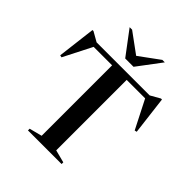

<svg xmlns="http://www.w3.org/2000/svg" viewBox="-251 -1087 1239 1239"><g transform="rotate(45 368.5 -467.5)"><path d="M522 -15.5V0H215V-15.5L302 -38V-681H133.5L34.5 -486.5L19.5 -490L51.5 -752.5H60.5L126.5 -715H610.5L676.5 -752.5H685.5L717.5 -490L702.5 -486.5L603.5 -681H435V-38ZM529 -935 406.5 -772H330.5L208 -935H230.5L368.5 -834L506.5 -935Z"/></g></svg>

Font: Newsreader 72pt Medium
Style: Regular
Weight: 500
Designer: Hugues Gentile
Foundry: Production Type
Version: Version 1.003; ttfautohint (v1.8.3)